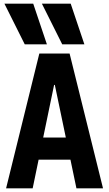

<svg xmlns="http://www.w3.org/2000/svg" viewBox="-20 -1020 590 1040"><path d="M114 -780 4 -1000H160L234 -780ZM317 -780 207 -1000H363L437 -780ZM13 0 193 -730H357L538 0H394L277 -560H273L157 0ZM125 -155V-275H425V-155Z"/></svg>

Font: M PLUS Code Latin SemiExpanded
Style: Bold
Weight: 700
Width: 6
Designer: Coji Morishita
Foundry: UNDERFOREST DESIGN
Version: Version 1.002; ttfautohint (v1.8.3)